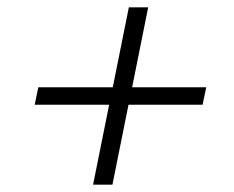

<svg xmlns="http://www.w3.org/2000/svg" viewBox="-20 -568 640 526"><path d="M288 -62H235L279 -281H75L85 -329H289L333 -548H386L342 -329H545L535 -281H332Z"/></svg>

Font: IBM Plex Sans Light
Style: Italic
Weight: 300
Italic angle: -11.31°
Designer: Mike Abbink, Paul van der Laan, Pieter van Rosmalen
Foundry: Bold Monday
Version: Version 3.0